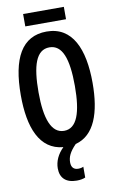

<svg xmlns="http://www.w3.org/2000/svg" viewBox="-114 -918 728 1207"><g transform="rotate(-10 250.0 -315.0)"><path d="M124 -781H384V-860H124ZM275 230C298 230 317 226 330 220V151C322 155 312 158 297 158C268 158 253 141 253 110C253 77 265 46 308 2C431 -30 479 -168 479 -358C479 -575 414 -726 250 -726C91 -726 21 -594 21 -359C21 -153 78 -5 228 8C190 45 170 89 170 134C170 194 205 230 275 230ZM251 -92C170 -92 134 -189 134 -358C134 -528 165 -625 250 -625C332 -625 366 -533 366 -358C366 -189 333 -92 251 -92Z"/></g></svg>

Font: Noto Sans Mono ExtraCondensed SemiBold
Style: Regular
Weight: 600
Width: 2
Designer: Monotype Design Team
Foundry: Monotype Imaging Inc.
Version: Version 2.014